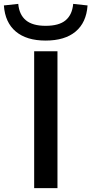

<svg xmlns="http://www.w3.org/2000/svg" viewBox="-64 -969 471 989"><path d="M112 0V-705H232V0ZM171 -760Q73 -760 17.5 -806.5Q-38 -853 -44 -941L30 -949Q35 -893 69.5 -864.5Q104 -836 171 -836Q240 -836 274 -864.5Q308 -893 313 -949L387 -941Q381 -853 325.5 -806.5Q270 -760 171 -760Z"/></svg>

Font: Nunito Sans 10pt Expanded SemiBold
Style: Regular
Weight: 600
Width: 7
Designer: Vernon Adams
Foundry: Vernon Adams
Version: Version 3.101;gftools[0.9.27]